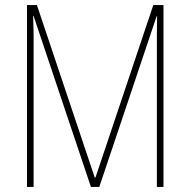

<svg xmlns="http://www.w3.org/2000/svg" viewBox="-20 -734 748 754"><path d="M337 0H370L595 -670H597C596 -618 596 -595 596 -583V0H622V-714H582L355 -37H352L125 -714H86V0H112V-584C112 -599 112 -619 110 -671H112Z"/></svg>

Font: Noto Sans Khmer UI Condensed Thin
Style: Regular
Weight: 100
Width: 3
Designer: Danh Hong and the Monotype Design Team
Foundry: Monotype Imaging Inc.
Version: Version 2.002